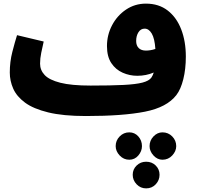

<svg xmlns="http://www.w3.org/2000/svg" viewBox="-20 -619 1100 1059"><path d="M454 21Q328 21 246 1Q164 -19 118 -53Q72 -87 53 -130Q34 -173 34 -219Q34 -278 48 -332.5Q62 -387 74 -425L221 -390Q214 -359 207.5 -328Q201 -297 201 -268Q201 -232 226.5 -205Q252 -178 313 -162.5Q374 -147 480 -147Q592 -147 661 -150.5Q730 -154 766 -163.5Q802 -173 815 -191Q823 -203 828 -219Q786 -201 737 -201Q695 -201 656.5 -218Q618 -235 594 -271Q570 -307 570 -365Q570 -426 598 -479.5Q626 -533 675 -566Q724 -599 785 -599Q856 -599 905 -561Q954 -523 979.5 -457Q1005 -391 1005 -307Q1005 -238 991 -182Q977 -126 953 -95Q901 -27 779.5 -3Q658 21 454 21ZM731 -393Q731 -368 745 -354Q759 -340 785 -340Q796 -340 809 -342Q822 -344 837 -349Q833 -407 817 -434Q801 -461 778 -461Q756 -461 743.5 -441Q731 -421 731 -393ZM876 262Q848 262 826.5 238.5Q805 215 805 187Q805 156 826.5 133.5Q848 111 876 111Q908 111 930 133.5Q952 156 952 187Q952 215 930 238.5Q908 262 876 262ZM693 262Q662 262 640 238.5Q618 215 618 187Q618 156 640 133.5Q662 111 693 111Q723 111 743 133.5Q763 156 763 187Q763 215 743 238.5Q723 262 693 262ZM786 420Q755 420 733.5 397.5Q712 375 712 345Q712 315 733.5 294Q755 273 786 273Q818 273 839 294Q860 315 860 345Q860 375 839 397.5Q818 420 786 420Z"/></svg>

Font: Noto Sans Arabic Blk
Style: Regular
Weight: 900
Designer: Monotype Design Team, Nadine Chahine, Nizar Qandah and Khaled Hosny
Foundry: Monotype Imaging Inc.
Version: Version 2.012; ttfautohint (v1.8.4.7-5d5b)